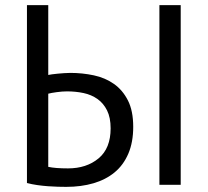

<svg xmlns="http://www.w3.org/2000/svg" viewBox="-20 -720 809 748"><path d="M601 -700H684V0H601ZM85 -700H168V-428Q173 -429 183 -430.5Q193 -432 205 -433Q217 -434 229.5 -435Q242 -436 254 -436Q301 -436 345.5 -426.5Q390 -417 424 -393Q458 -369 478.5 -328.5Q499 -288 499 -226Q499 -166 480 -121.5Q461 -77 426.5 -48.5Q392 -20 344 -6Q296 8 238 8Q224 8 205.5 7.5Q187 7 166.5 5.5Q146 4 125 1Q104 -2 85 -7ZM245 -64Q317 -64 364 -103Q411 -142 411 -220Q411 -262 397 -290Q383 -318 359.5 -334.5Q336 -351 305.5 -357.5Q275 -364 241 -364Q223 -364 201 -361Q179 -358 168 -355V-70Q195 -64 245 -64Z"/></svg>

Font: PT Sans
Style: Regular
Weight: 400
Version: Version 2.003W OFL; ttfautohint (v1.6)